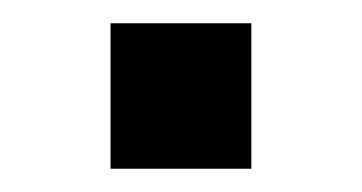

<svg xmlns="http://www.w3.org/2000/svg" viewBox="-20 -451 311 165"><path d="M75 -306V-431H196V-306Z"/></svg>

Font: Tomorrow Medium
Style: Regular
Weight: 500
Designer: Tony de Marco, Monica Rizzolli
Foundry: Just in Type
Version: Version 2.002